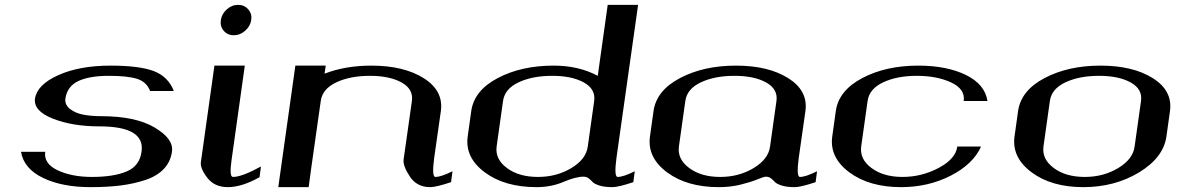

<svg xmlns="http://www.w3.org/2000/svg" viewBox="-20 -770 4873 790"><path d="M434.6 -500Q553.7 -500 612.8 -477.5Q671.9 -455.1 695.3 -395.5H597.7Q583 -433.6 543.5 -445.8Q503.9 -458 428.7 -458Q347.7 -458 302.2 -436.5Q256.8 -415 249 -364.3Q246.1 -337.9 269 -320.8Q292 -303.7 324.2 -297.9Q356.4 -292 395.5 -292Q538.1 -292 616.7 -245.1Q695.3 -198.2 687.5 -146.5V-145.5Q681.6 -103.5 653.3 -74.2Q625 -44.9 577.6 -29.3Q530.3 -13.7 476.1 -6.8Q421.9 0 352.5 0Q235.4 0 156.7 -38.1Q78.1 -76.2 66.4 -145.5H166Q159.2 -96.7 217.3 -69.3Q275.4 -42 358.4 -42Q447.3 -42 501 -64.5Q554.7 -86.9 562.5 -146.5Q577.1 -250 389.6 -250Q278.3 -250 197.8 -281.7Q117.2 -313.5 124 -364.3Q132.8 -421.9 220.2 -460.9Q307.6 -500 434.6 -500Z M960 -750Q985.4 -750 1001.5 -731.4Q1017.6 -712.9 1013.7 -687.5Q1009.8 -662.1 988.8 -643.6Q967.8 -625 942.4 -625Q916 -625 900.4 -643.6Q884.8 -662.1 888.7 -687.5Q892.6 -712.9 913.1 -731.4Q933.6 -750 960 -750ZM987.3 -500 932.6 -110.4Q922.9 -42 938.5 -42Q975.6 -42 1053.7 -85L1047.9 -41Q975.6 0 917 0Q862.3 0 832.5 -39.1Q802.7 -78.1 806.6 -103.5L862.3 -500Z M1320.3 -500 1315.4 -466.8Q1400.4 -500 1507.8 -500Q1641.6 -500 1723.6 -448.2Q1805.7 -396.5 1793.9 -312.5L1766.6 -121.1Q1755.9 -42 1771.5 -42Q1794.9 -42 1841.8 -65.4L1835.9 -20.5Q1774.4 0 1750 0Q1695.3 0 1666.5 -43.5Q1637.7 -86.9 1640.6 -113.3L1674.8 -354.5Q1681.6 -403.3 1632.3 -430.7Q1583 -458 1502 -458Q1420.9 -458 1363.8 -431.2Q1306.6 -404.3 1299.8 -354.5L1260.7 -79.1L1250 0H1125L1195.3 -500Z M2380.9 -43Q2348.6 -43 2298.3 -21.5Q2248 0 2187.5 0Q2056.6 0 1974.6 -61Q1892.6 -122.1 1904.3 -208L1918.9 -312.5Q1930.7 -397.5 2027.8 -448.7Q2125 -500 2257.8 -500Q2361.3 -500 2439.5 -458L2480.5 -750H2605.5L2516.6 -121.1Q2505.9 -42 2521.5 -42Q2544.9 -42 2591.8 -65.4L2585.9 -20.5Q2524.4 0 2500 0Q2466.8 0 2445.8 -6.8Q2424.8 -13.7 2418 -21.5Q2411.1 -29.3 2402.3 -36.1Q2393.6 -43 2380.9 -43ZM2398.4 -167 2424.8 -354.5Q2431.6 -403.3 2382.3 -430.7Q2333 -458 2252 -458Q2170.9 -458 2113.8 -431.2Q2056.6 -404.3 2049.8 -354.5L2023.4 -167Q2016.6 -115.2 2065.9 -78.6Q2115.2 -42 2193.4 -42Q2270.5 -42 2331.1 -78.6Q2391.6 -115.2 2398.4 -167Z M3148.4 -167 3174.8 -354.5Q3181.6 -403.3 3132.3 -430.7Q3083 -458 3002 -458Q2920.9 -458 2863.8 -431.2Q2806.6 -404.3 2799.8 -354.5L2773.4 -167Q2766.6 -115.2 2815.9 -78.6Q2865.2 -42 2943.4 -42Q3020.5 -42 3081.1 -78.6Q3141.6 -115.2 3148.4 -167ZM3266.6 -121.1Q3255.9 -42 3271.5 -42Q3294.9 -42 3341.8 -65.4L3335.9 -20.5Q3274.4 0 3250 0Q3216.8 0 3195.8 -6.8Q3174.8 -13.7 3168 -21.5Q3161.1 -29.3 3152.3 -36.1Q3143.6 -43 3130.9 -43Q3123 -43 3097.2 -32.2Q3071.3 -21.5 3028.8 -10.7Q2986.3 0 2937.5 0Q2806.6 0 2724.6 -61Q2642.6 -122.1 2654.3 -208L2668.9 -312.5Q2680.7 -397.5 2777.8 -448.7Q2875 -500 3007.8 -500Q3141.6 -500 3223.6 -448.2Q3305.7 -396.5 3293.9 -312.5Z M4043 -354.5H3945.3Q3952.1 -403.3 3893.6 -430.7Q3835 -458 3752 -458Q3670.9 -458 3613.8 -431.2Q3556.6 -404.3 3549.8 -354.5L3523.4 -167Q3516.6 -115.2 3565.9 -78.6Q3615.2 -42 3693.4 -42Q3772.5 -42 3842.3 -79.1Q3912.1 -116.2 3918.9 -167H4016.6Q3984.4 -94.7 3892.1 -47.4Q3799.8 0 3687.5 0Q3556.6 0 3474.6 -61Q3392.6 -122.1 3404.3 -208L3418.9 -312.5Q3430.7 -397.5 3527.8 -448.7Q3625 -500 3757.8 -500Q3875 -500 3953.6 -461.9Q4032.2 -423.8 4043 -354.5Z M4648.4 -167 4674.8 -354.5Q4681.6 -403.3 4632.3 -430.7Q4583 -458 4502 -458Q4420.9 -458 4363.8 -431.2Q4306.6 -404.3 4299.8 -354.5L4273.4 -167Q4266.6 -115.2 4315.9 -78.6Q4365.2 -42 4443.4 -42Q4520.5 -42 4581.1 -78.6Q4641.6 -115.2 4648.4 -167ZM4779.3 -208Q4766.6 -121.1 4666.5 -60.5Q4566.4 0 4437.5 0Q4306.6 0 4224.6 -61Q4142.6 -122.1 4154.3 -208L4168.9 -312.5Q4180.7 -397.5 4277.8 -448.7Q4375 -500 4507.8 -500Q4641.6 -500 4723.6 -448.2Q4805.7 -396.5 4793.9 -312.5Z"/></svg>

Font: okolaks
Style: BoldItalic
Weight: 600
Width: 8
Italic angle: -8°
Version: Version 000.6.0